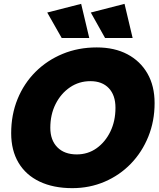

<svg xmlns="http://www.w3.org/2000/svg" viewBox="-20 -966 826 996"><path d="M355 10Q257 10 185.5 -24Q114 -58 76 -122Q38 -186 38 -275Q38 -371 71 -452Q104 -533 164 -593Q224 -653 305 -686.5Q386 -720 482 -720Q574 -720 641 -684.5Q708 -649 745 -584.5Q782 -520 782 -431Q782 -338 749.5 -257.5Q717 -177 659 -117Q601 -57 523 -23.5Q445 10 355 10ZM378 -165Q436 -165 481 -197Q526 -229 552.5 -283.5Q579 -338 579 -407Q579 -472 544.5 -508.5Q510 -545 449 -545Q390 -545 343 -513Q296 -481 268.5 -426.5Q241 -372 241 -303Q241 -239 277.5 -202Q314 -165 378 -165ZM525 -769 451 -901 626 -946 668 -769ZM300 -769 225 -901 401 -946 443 -769Z"/></svg>

Font: Livvic Black
Style: Italic
Weight: 900
Italic angle: -10°
Designer: Jacques Le Bailly, Baron von Fonthausen
Version: Version 1.001; ttfautohint (v1.8.2)